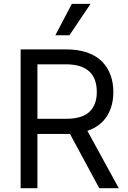

<svg xmlns="http://www.w3.org/2000/svg" viewBox="-20 -986 672 1006"><path d="M454.5 -965.9 343.8 -801.1H269.9L356.5 -965.9ZM602.3 0H500L346.6 -284.4Q340.6 -284.1 328.1 -284.1H176.1V0H88.1V-727.3H326.7Q389.2 -727.3 437 -710.6Q484.7 -693.9 514.4 -663.7Q544 -633.5 558.9 -593.4Q573.9 -553.3 573.9 -504.3Q573.9 -429.7 539.8 -376.6Q505.7 -323.5 437.9 -300.4ZM176.1 -649.1V-363.6H325.3Q409.8 -363.6 448.5 -399.9Q487.2 -436.1 487.2 -504.3Q487.2 -649.1 323.9 -649.1Z"/></svg>

Font: TID UI
Style: Regular
Weight: 400
Designer: The TID Project Authors
Foundry: Bakken & Bæck
Version: Version 1.001;hotconv 1.0.109;makeotfexe 2.5.65596